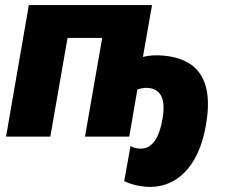

<svg xmlns="http://www.w3.org/2000/svg" viewBox="-20 -540 890 759"><path d="M4 0H179L247 -390H384L316 0H491L523 -186C539 -192 558 -194 568 -192C610 -188 638 -156 622 -68C606 23 570 52 528 47C515 46 505 43 496 37L471 176C493 187 522 195 553 198C671 209 765 125 794 -45C829 -242 745 -309 628 -320C596 -323 569 -321 545 -315L581 -520H94Z"/></svg>

Font: Fixel Text 20240404 ExtraBold
Style: Italic
Weight: 800
Width: 4
Italic angle: -10°
Designer: AlfaBravo + MacPaw
Foundry: Kyrylo Tkachov, Marchela Mozhyna, Serhii Makarenko, Maria Weinstein, Zakhar Kryvoshyya
Version: Version 1.211;Glyphs 3.2 (3225)